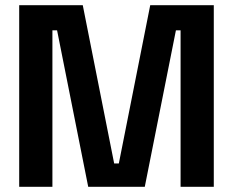

<svg xmlns="http://www.w3.org/2000/svg" viewBox="-20 -720 898 740"><path d="M54 0V-700H299L420 -90H438L559 -700H804V0H676V-603H658L538 0H320L200 -603H182V0Z"/></svg>

Font: Space Grotesk Frontify
Style: Bold
Weight: 700
Designer: Florian Karsten
Version: Version 2.000